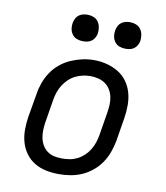

<svg xmlns="http://www.w3.org/2000/svg" viewBox="-84 -813 768 890"><g transform="rotate(10 300.0 -367.5)"><path d="M253 8Q222 8 192.5 2Q163 -4 138 -19Q113 -34 96 -57.5Q79 -81 71 -109Q63 -137 63 -168Q63 -199 68 -230L87 -340Q91 -367 100.5 -393.5Q110 -420 126 -444Q142 -468 165 -487Q188 -506 214.5 -517.5Q241 -529 268 -535Q295 -541 323 -541Q354 -541 383 -533.5Q412 -526 437 -511Q462 -496 479 -472.5Q496 -449 504 -421Q512 -393 512 -362Q512 -331 507 -300L489 -190Q484 -163 474.5 -136.5Q465 -110 449 -86Q433 -62 410 -43Q387 -24 361 -12.5Q335 -1 307.5 3.5Q280 8 253 8ZM254 -66Q273 -66 291 -69Q309 -72 326 -80.5Q343 -89 357.5 -102.5Q372 -116 382 -132.5Q392 -149 398 -166.5Q404 -184 407 -202L425 -312Q428 -331 429 -350Q430 -369 426 -387Q422 -405 412.5 -420.5Q403 -436 388.5 -446Q374 -456 356 -460.5Q338 -465 319 -465Q301 -465 283 -461Q265 -457 248 -448.5Q231 -440 217 -426.5Q203 -413 193 -397Q183 -381 177 -363.5Q171 -346 168 -328L150 -218Q147 -199 146.5 -180Q146 -161 149.5 -143.5Q153 -126 162 -110.5Q171 -95 185 -84.5Q199 -74 217 -70Q235 -66 254 -66ZM456 -618Q441 -618 427.5 -623Q414 -628 405.5 -639.5Q397 -651 394.5 -665.5Q392 -680 395 -695Q397 -705 402 -715Q407 -725 416 -731.5Q425 -738 435.5 -740.5Q446 -743 456 -743Q471 -743 485 -737.5Q499 -732 507 -720.5Q515 -709 517.5 -694.5Q520 -680 518 -665Q516 -655 510.5 -645Q505 -635 496 -628.5Q487 -622 476.5 -620Q466 -618 456 -618ZM256 -618Q241 -618 227.5 -623Q214 -628 205.5 -639.5Q197 -651 194.5 -665.5Q192 -680 195 -695Q197 -705 202 -715Q207 -725 216 -731.5Q225 -738 235.5 -740.5Q246 -743 256 -743Q271 -743 285 -737.5Q299 -732 307 -720.5Q315 -709 317.5 -694.5Q320 -680 318 -665Q316 -655 310.5 -645Q305 -635 296 -628.5Q287 -622 276.5 -620Q266 -618 256 -618Z"/></g></svg>

Font: Iosevka Slab Extended Oblique
Style: Regular
Weight: 400
Width: 7
Italic angle: -9°
Monospace: yes
Designer: Belleve Invis
Foundry: Belleve Invis
Version: Version 11.1.0; ttfautohint (v1.8.3)